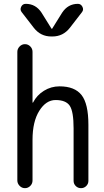

<svg xmlns="http://www.w3.org/2000/svg" viewBox="-20 -980 540 1000"><path d="M303.7 -914.1Q334 -960 385.7 -960Q401.4 -960 409.2 -944.8Q417 -929.7 407.2 -917L343.8 -835Q308.6 -790 252.9 -790H247.1Q191.4 -790 156.2 -835L92.8 -917Q83 -929.7 90.3 -944.8Q97.7 -960 114.3 -960Q166 -960 196.3 -914.1L248 -831.1Q248 -830.1 250 -830.1Q252 -830.1 252 -831.1ZM70.3 -40V-710Q70.3 -725.6 82 -737.8Q93.8 -750 109.9 -750Q126 -750 137.7 -738.3Q149.4 -726.6 149.4 -710V-446.3Q149.4 -445.3 150.4 -445.3Q152.3 -445.3 152.3 -446.3Q171.9 -484.4 209 -507.3Q246.1 -530.3 290 -530.3Q369.1 -530.3 404.8 -484.9Q440.4 -439.5 440.4 -330.1V-38.1Q440.4 -22.5 429.2 -11.2Q418 0 401.9 0Q385.7 0 374.5 -11.2Q363.3 -22.5 363.3 -38.1V-311.5Q363.3 -399.4 343.3 -429.2Q323.2 -459 269.5 -459Q219.7 -459 184.6 -402.8Q149.4 -346.7 149.4 -252V-40Q149.4 -23.4 137.7 -11.7Q126 0 109.9 0Q93.8 0 82 -12.2Q70.3 -24.4 70.3 -40Z"/></svg>

Font: Rounded Mgen+ 2m regular
Style: Regular
Weight: 400
Designer: [Source Han Sans]
Ryoko NISHIZUKA  (kana & ideographs); Paul D. Hunt (Latin, Greek & Cyrillic); Wenlong ZHANG  (bopomofo
Version: Version 1.059.20150602